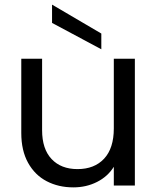

<svg xmlns="http://www.w3.org/2000/svg" viewBox="-20 -802 680 830"><path d="M563 -548V0H472V-81Q446 -39 399.5 -15.5Q353 8 297 8Q233 8 182 -18.5Q131 -45 101.5 -98Q72 -151 72 -227V-548H162V-239Q162 -158 203 -114.5Q244 -71 315 -71Q388 -71 430 -116Q472 -161 472 -247V-548ZM418 -657V-589L205 -703V-782Z"/></svg>

Font: A Bank Premium Regular
Style: Regular
Weight: 400
Designer: Ninad Kale (Devanagari), Jonny Pinhorn (Latin), Htun Naung (Myanmar)
Foundry: Indian Type Foundry
Version: 4.004